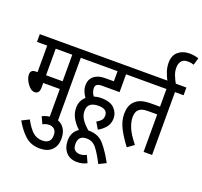

<svg xmlns="http://www.w3.org/2000/svg" viewBox="-185 -1109 1673 1590"><g transform="rotate(20 651.0 -314.0)"><path d="M462 -554V-622H0V-554H90V-320H76Q29 -320 29 -279Q29 -242 59 -199Q89 -156 123 -156Q165 -156 165 -212V-252H311V0H386V-554ZM311 -320H165V-554H311Z M275 72Q289 65 302.5 61Q316 57 333 57Q357 57 376 72.5Q395 88 395 128Q395 199 318 199Q271 199 236 168.5Q201 138 164 70L100 102Q140 173 191.5 220.5Q243 268 323 268Q391 268 428 231Q465 194 465 130Q465 67 431.5 28.5Q398 -10 334 -10Q289 -10 247 11Z M737 247 708 184Q694 191 680.5 195Q667 199 650 199Q626 199 607 184.5Q588 170 588 131Q588 57 660 57Q713 57 746 97.5Q779 138 823 223L886 192Q842 110 792.5 50Q743 -10 658 -10Q654 -10 651 -10Q613 -42 589 -76.5Q565 -111 565 -152Q565 -231 660 -231Q740 -231 740 -173Q740 -145 723.5 -128.5Q707 -112 687 -102L722 -43Q760 -64 786.5 -96Q813 -128 813 -177Q813 -224 776.5 -261.5Q740 -299 661 -299Q627 -299 597 -289Q573 -321 573 -354Q573 -374 582 -383Q595 -397 631 -397H785V-554H861V-622H450V-554H710V-465H646Q597 -465 572 -456Q547 -447 530 -431Q500 -403 500 -356Q500 -325 511 -299.5Q522 -274 536 -255Q491 -215 491 -154Q491 -104 514.5 -63Q538 -22 576 13Q518 50 518 126Q518 188 552.5 228Q587 268 651 268Q698 268 737 247Z M1292 -554V-622H849V-554H1141V-398H1066Q1006 -398 972 -385.5Q938 -373 916 -348Q882 -310 882 -242Q882 -178 914.5 -115.5Q947 -53 997 12L1054 -29Q997 -100 977 -149.5Q957 -199 957 -239Q957 -260 962 -277.5Q967 -295 981 -308Q995 -320 1013 -325Q1031 -330 1070 -330H1141V0H1216V-554Z M1202 -615Q1182 -651 1169.5 -683Q1157 -715 1157 -749Q1157 -782 1173.5 -805.5Q1190 -829 1231 -829Q1258 -829 1284 -820L1302 -883Q1263 -896 1220 -896Q1162 -896 1122.5 -863Q1083 -830 1083 -765Q1083 -727 1095.5 -688.5Q1108 -650 1128 -615Z"/></g></svg>

Font: Noto Sans Devanagari Extra Condensed
Style: Regular
Weight: 400
Width: 2
Designer: Monotype Design Team
Foundry: Monotype Imaging Inc.
Version: 1.000